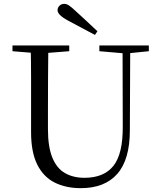

<svg xmlns="http://www.w3.org/2000/svg" viewBox="-20 -965 837 1001"><path d="M488 -802 475 -783Q440 -802 405.5 -820Q371 -838 336 -857Q305 -874 292.5 -887Q280 -900 280 -912Q280 -925 290 -935Q300 -945 315 -945Q327 -945 340.5 -936Q354 -927 377 -905Q403 -882 431 -855.5Q459 -829 488 -802ZM401 16Q324 16 265.5 -13Q207 -42 174.5 -106.5Q142 -171 142 -276V-391Q142 -476 142 -560.5Q142 -645 140 -728H232Q231 -645 230.5 -561Q230 -477 230 -391V-291Q230 -199 253 -143Q276 -87 319 -62.5Q362 -38 420 -38Q522 -38 571.5 -100.5Q621 -163 620 -306L619 -728H659L657 -286Q657 -133 591.5 -58.5Q526 16 401 16ZM45 -698V-728H341V-698L201 -687H180ZM498 -698V-728H756V-698L647 -687H626Z"/></svg>

Font: Noto Serif JP
Style: Regular
Weight: 400
Designer: Ryoko NISHIZUKA  (kana & ideographs); Frank Grießhammer (Latin, Greek & Cyrillic); Wenlong ZHANG  (bopomofo); Sandoll Co
Foundry: Adobe
Version: Version 2.003-H1;hotconv 1.1.1;makeotfexe 2.6.0